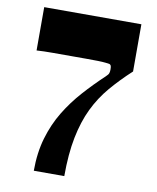

<svg xmlns="http://www.w3.org/2000/svg" viewBox="-80 -762 674 825"><g transform="rotate(10 257.0 -350.0)"><path d="M124 0Q124 -79 143 -143.5Q162 -208 194.5 -261.5Q227 -315 269 -362Q311 -409 358 -453Q369 -463 371 -470Q373 -477 373 -485Q373 -498 371 -502Q369 -506 365 -508Q361 -509 347.5 -510.5Q334 -512 313.5 -512.5Q293 -513 266 -513Q239 -513 208 -513Q160 -513 117.5 -513Q75 -513 46 -511V-700H470V-494Q420 -448 380 -401Q340 -354 313 -298Q286 -242 271.5 -169.5Q257 -97 257 0Z"/></g></svg>

Font: Ojuju
Style: Bold
Weight: 700
Designer: Chisaokwu Joboson, Mirko Velimirovic
Foundry: Udi Foundry
Version: Version 1.000